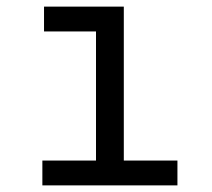

<svg xmlns="http://www.w3.org/2000/svg" viewBox="-20 -560 640 580"><path d="M108 0H516V-75H354V-540H113V-465H270V-75H108Z"/></svg>

Font: CommitMonoNiceRocks
Style: Regular
Weight: 400
Monospace: yes
Designer: Eigil Nikolajsen
Foundry: Eigil Nikolajsen
Version: Version 1.143